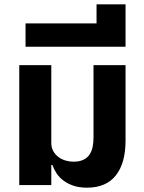

<svg xmlns="http://www.w3.org/2000/svg" viewBox="-20 -855 663 887"><path d="M382 12Q346 12 319.5 3Q293 -6 273.5 -20.5Q254 -35 241.5 -54Q229 -73 222 -93H217V0H69V-554H217V-194Q217 -173 226 -157Q235 -141 249.5 -130Q264 -119 282.5 -113.5Q301 -108 319 -108Q347 -108 365.5 -117Q384 -126 394 -141.5Q404 -157 408 -177Q412 -197 412 -219V-554H560V-206Q560 -101 515 -44.5Q470 12 382 12Z M98 -747H426V-835H560V-639H98Z"/></svg>

Font: IBM Plex Thai
Style: Bold
Weight: 700
Designer: Mike Abbink, Paul van der Laan, Pieter van Rosmalen, Ben Mitchell, Mark Frömberg
Foundry: Bold Monday
Version: Version 1.0